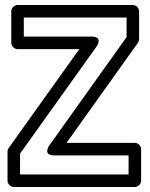

<svg xmlns="http://www.w3.org/2000/svg" viewBox="-20 -721 600 766"><path d="M60 -25V-108L365.3 -535.5C365.3 -535.5 394 -575 345 -575H75V-651H485V-573L176.6 -140.5C176.6 -140.5 148 -101 197 -101H493V-25ZM10 0C10 10.7 19.9 25 35 25H518C528.7 25 543 15.1 543 0V-126C543 -136.7 533.1 -151 518 -151H245.5L530.4 -550.5C532.9 -554.1 535 -559.8 535 -565V-676C535 -686.7 525.1 -701 510 -701H50C39.3 -701 25 -691.1 25 -676V-550C25 -539.3 34.9 -525 50 -525H296.4L14.7 -130.5C12.1 -127 10 -121.2 10 -116Z"/></svg>

Font: Fog Sans
Style: Outline
Weight: 700
Foundry: Intel Corporation
Version: Version 1.00